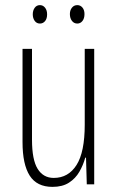

<svg xmlns="http://www.w3.org/2000/svg" viewBox="-20 -720 458 750"><path d="M348 -529V0H319L316 -104H313Q305 -75 290 -49Q275 -23 249.5 -6.5Q224 10 185 10Q124 10 96 -34Q68 -78 68 -165V-529H105V-174Q105 -96 127 -60.5Q149 -25 190 -25Q247 -25 279 -75.5Q311 -126 311 -233V-529ZM108 -664Q108 -679 115.5 -689.5Q123 -700 136 -700Q148 -700 156 -690Q164 -680 164 -664Q164 -647 156 -637.5Q148 -628 136 -628Q123 -628 115.5 -638.5Q108 -649 108 -664ZM253 -665Q253 -680 261 -690Q269 -700 282 -700Q294 -700 302 -690.5Q310 -681 310 -665Q310 -648 302 -638Q294 -628 282 -628Q269 -628 261 -638.5Q253 -649 253 -665Z"/></svg>

Font: Noto Sans Arabic ExtCond ExtLt
Style: Regular
Weight: 200
Width: 2
Designer: Monotype Design Team, Nadine Chahine, Nizar Qandah and Khaled Hosny
Foundry: Monotype Imaging Inc.
Version: Version 2.012; ttfautohint (v1.8.4.7-5d5b)